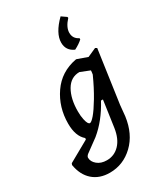

<svg xmlns="http://www.w3.org/2000/svg" viewBox="-281 -819 955 1109"><g transform="rotate(-30 197.0 -264.5)"><path d="M293 -518Q243 -540 243 -593Q243 -655 316 -727L349 -704L350 -697Q312 -656 312 -619Q312 -580 348 -563V-555Q328 -536 293 -518ZM272 -467 339 -443 397 -469 408 -463 358 -112 351 -40Q336 70 269 134Q202 198 112 198Q44 198 0 159.5Q-44 121 -56 50L-52 40L87 -38L88 -47Q44 -84 44 -168Q44 -277 102.5 -362Q161 -447 267 -467ZM128 -202Q128 -170 133 -147.5Q138 -125 143.5 -116.5Q149 -108 155 -108Q165 -108 187.5 -134Q210 -160 243.5 -216Q277 -272 309 -343L311 -357L312 -369L249 -394Q191 -394 159.5 -340Q128 -286 128 -202ZM133 127Q183 127 218 90.5Q253 54 263 -14L288 -189H275Q220 -86 142 -22L56 41Q45 51 45 60Q45 86 69.5 106.5Q94 127 133 127Z"/></g></svg>

Font: Alegreya Sans SC Medium
Style: Italic
Weight: 500
Italic angle: -7°
Designer: Juan Pablo del Peral
Foundry: Huerta Tipografica
Version: Version 2.007